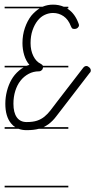

<svg xmlns="http://www.w3.org/2000/svg" viewBox="-20 -570 412 829"><path d="M275 -279H166Q165 -271 160 -267Q155 -262 148 -262Q124 -262 103.5 -251Q83 -240 68.5 -221.5Q54 -203 46 -177.5Q38 -152 38 -122Q38 -84 52.5 -63.5Q67 -43 95 -43Q122 -43 140 -49Q158 -55 172 -66.5Q186 -78 198 -93.5Q210 -109 225 -129L339 -277Q345 -285 353 -285Q359 -285 365.5 -279Q372 -273 372 -266Q372 -259 367 -255L254 -108Q236 -85 222 -66.5Q208 -48 191 -35Q180 -27 168 -21H275V-14H148Q126 -8 95 -8Q75 -8 60 -14H0V-21H46Q36 -27 28 -37Q3 -67 3 -122Q3 -150 10 -177Q17 -204 29.5 -226Q42 -248 62 -265Q71 -273 82 -279H0V-286H95Q101 -288 107 -290Q92 -307 84.5 -332Q77 -357 77 -384Q77 -419 87.5 -449.5Q98 -480 115 -502Q131 -521 151 -534H0V-541H164Q185 -550 209 -550Q234 -550 255 -541H275V-534H269L275 -530Q304 -510 319 -469Q321 -464 321 -461Q321 -455 315.5 -450Q310 -445 301 -445Q294 -445 291.5 -447.5Q289 -450 286 -457Q275 -486 254.5 -500Q234 -514 209 -514Q191 -514 173.5 -506Q156 -498 142.5 -481Q129 -464 120.5 -439.5Q112 -415 112 -384Q112 -352 124 -328Q136 -304 155 -295Q163 -291 165 -286H275ZM275 239H0V232H275Z"/></svg>

Font: Gruenewald VA 1. Klasse
Style: Regular
Weight: 400
Designer: Peter Wiegel
Foundry: Peter Wiegel, nach dem Schriftentwurf von Dr. H. Gr¸newald
Version: Version 0.007